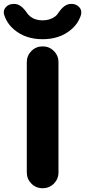

<svg xmlns="http://www.w3.org/2000/svg" viewBox="-41 -995 441 994"><path d="M97.7 -102.5V-672.9Q97.7 -707 121.6 -731Q145.5 -754.9 179.7 -754.9Q213.9 -754.9 237.8 -731Q261.7 -707 261.7 -672.9V-102.5Q261.7 -68.4 237.8 -44.4Q213.9 -20.5 179.7 -20.5Q145.5 -20.5 121.6 -44.4Q97.7 -68.4 97.7 -102.5ZM-19.5 -918.9Q-21.5 -925.8 -21.5 -931.6Q-21.5 -945.3 -10.7 -958Q4.9 -974.6 28.3 -974.6H34.2Q67.4 -974.6 99.6 -926.8Q105.5 -918 114.3 -911.1Q139.6 -889.6 179.2 -889.6Q218.8 -889.6 246.1 -911.1Q254.9 -918 260.7 -927.7Q292 -974.6 325.2 -974.6H331.1Q353.5 -974.6 369.1 -958Q379.9 -946.3 379.9 -931.6Q379.9 -925.8 378.9 -919.9Q365.2 -874 327.1 -841.8Q268.6 -792 179.7 -792Q90.8 -792 32.2 -841.8Q-5.9 -874 -19.5 -918.9Z"/></svg>

Font: Gen Jyuu GothicX Bold
Style: Bold
Weight: 700
Designer: Ryoko NISHIZUKA (kana &amp; ideographs); Paul D. Hunt (Latin, Greek &amp; Cyrillic); Wenlong ZHANG (bopomofo); Sandoll C
Version: Version 1.058.20140828